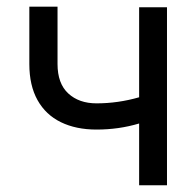

<svg xmlns="http://www.w3.org/2000/svg" viewBox="-20 -552 585 572"><path d="M477.5 0H394.5V-184.1Q334 -166 267.6 -166Q206.5 -166 161.4 -188Q116.2 -210 91.8 -253.7Q67.4 -297.4 67.4 -361.3V-532.2H151.4V-361.3Q151.4 -303.2 183.3 -273.7Q215.3 -244.1 267.6 -244.1Q331.5 -244.1 394.5 -262.2V-530.3H477.5Z"/></svg>

Font: Pretendard Std
Style: Regular
Weight: 400
Designer: Base glyphs from Inter by Rasmus Andersson; Hangeul glyphs from Noto Sans CJK(Source Han Sans) by Jang Soo-young and Kan
Foundry: Kil Hyung-jin
Version: Version 1.309